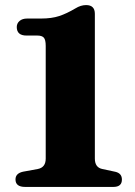

<svg xmlns="http://www.w3.org/2000/svg" viewBox="-20 -736 532 756"><path d="M84.5 -596Q46 -596 46 -629.5Q46 -644 57 -653.5Q68 -663 87 -663H141.5Q183.5 -663 213 -672.8Q242.5 -682.5 277 -703Q298 -716 319 -716Q353.5 -716 353.5 -681.5V-111.5Q353.5 -76.5 383 -70.5L434.5 -59.5Q460 -53.5 460 -29Q460 0 426.5 0H79Q41 0 41 -29.5Q41 -53.5 71 -60L128.5 -70.5Q160 -76.5 160 -111.5V-555.5Q160 -579.5 152.5 -587.8Q145 -596 127.5 -596Z"/></svg>

Font: Fraunces 9pt
Style: Bold
Weight: 700
Version: Version 1.000;[b76b70a41]